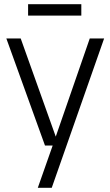

<svg xmlns="http://www.w3.org/2000/svg" viewBox="-20 -689 523 909"><path d="M159 200 235 -16 238 -25 405 -507H473L225 200ZM193 0 10 -507H78L248 -31H265L267 0ZM113 -669H365V-615H113Z"/></svg>

Font: TikTok Sans Light
Style: Regular
Weight: 300
Version: Version 4.000